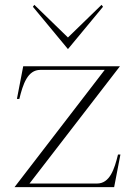

<svg xmlns="http://www.w3.org/2000/svg" viewBox="-20 -774 562 794"><path d="M40 0H452L478 -135H468C453 -74 434 -15 381 -15H102L476 -500H76L50 -365H60C75 -426 94 -485 147 -485H413ZM116 -746 261 -571 406 -746 400 -754 261 -619 122 -754Z"/></svg>

Font: Sprat Condensed Thin
Style: Regular
Weight: 100
Width: 3
Designer: Ethan Nakache
Foundry: Collletttivo
Version: Version 2.000;Glyphs 3.2 (3217)